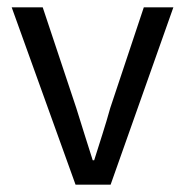

<svg xmlns="http://www.w3.org/2000/svg" viewBox="-20 -506 507 526"><path d="M187 0 12 -486H97L189 -210Q200 -174 211.5 -138Q223 -102 234 -67H238Q249 -102 260.5 -138Q272 -174 282 -210L374 -486H455L283 0Z"/></svg>

Font: Mada
Style: Regular
Weight: 400
Designer: Khaled Hosny
Version: Version 1.5